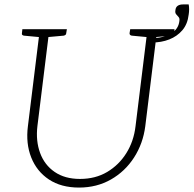

<svg xmlns="http://www.w3.org/2000/svg" viewBox="-20 -838 874 867"><path d="M337 9Q256 9 201 -27.5Q146 -64 121 -127Q96 -190 106 -268L160 -706H203L149 -269Q141 -202 161 -147.5Q181 -93 227 -61.5Q273 -30 341 -30Q411 -30 464 -61.5Q517 -93 550.5 -146.5Q584 -200 592 -268L646 -706H690L636 -268Q626 -190 585.5 -127Q545 -64 481 -27.5Q417 9 337 9ZM173 -706 163 -670 88 -677Q83 -678 80.5 -680.5Q78 -683 79 -688L81 -706ZM282 -706 279 -688Q279 -683 275.5 -680.5Q272 -678 268 -677L190 -670V-706ZM659 -706 649 -670 575 -677Q570 -678 567.5 -680.5Q565 -683 565 -688L568 -706ZM768 -706 766 -688Q766 -683 762.5 -680.5Q759 -678 754 -677L677 -670V-706ZM666 -646 668 -666Q716 -666 751 -686Q786 -706 790 -743Q792 -755 786.5 -761Q781 -767 775.5 -773.5Q770 -780 772 -791Q773 -805 782 -811.5Q791 -818 806 -818H832Q834 -808 834 -796Q834 -784 832 -772Q827 -729 803.5 -701.5Q780 -674 744.5 -660Q709 -646 666 -646Z"/></svg>

Font: Aleo ExtraLight
Style: Italic
Weight: 250
Italic angle: -7°
Designer: Alessio Laiso
Foundry: Alessio Laiso
Version: Version 2.001;gftools[0.9.29]